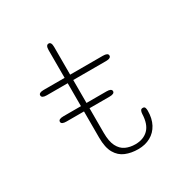

<svg xmlns="http://www.w3.org/2000/svg" viewBox="-154 -799 927 946"><g transform="rotate(-30 309.5 -326.0)"><path d="M100 -300Q100 -315 129 -315H374Q402.5 -315 402.5 -300Q402.5 -285 374 -285H129Q100 -285 100 -300ZM109.5 -445.5Q81 -445.5 81 -461Q81 -476 109.5 -476H228.5V-633.5Q228.5 -662 244.5 -662Q260 -662 260 -633.5V-476H446Q475 -476 475 -461Q475 -445.5 446 -445.5H260V-145.5Q260 -96.5 274.2 -68.5Q288.5 -40.5 312.8 -29.2Q337 -18 367.5 -18Q413.5 -18 441.2 -45.2Q469 -72.5 471 -131.5Q471.5 -141.5 475 -148.5Q478.5 -155.5 487.5 -155.5Q497 -155.5 499.8 -148.5Q502.5 -141.5 502.5 -131.5Q502.5 -87 485.5 -55.2Q468.5 -23.5 438.2 -6.8Q408 10 368 10Q328.5 10 296.8 -3Q265 -16 246.8 -47.8Q228.5 -79.5 228.5 -136V-445.5Z"/></g></svg>

Font: Sono ExtraLight Monospace ExtraLight
Style: Regular
Weight: 250
Version: Version 2.112